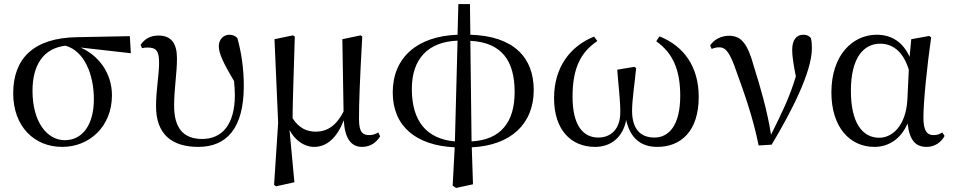

<svg xmlns="http://www.w3.org/2000/svg" viewBox="-20 -708 4689 945"><path d="M286 15C421 15 531 -86 531 -239C531 -349 465 -435 377 -474L624 -446L619 -530L360 -525C142 -522 45 -417 45 -249C45 -85 149 15 286 15ZM302 -483C395 -458 442 -341 442 -220C442 -91 384 -18 299 -18C212 -18 140 -107 140 -261C140 -386 192 -470 302 -483Z M956 15C1095 15 1180 -76 1180 -285C1180 -373 1167 -455 1148 -521C1138 -531 1126 -537 1109 -537C1080 -537 1057 -514 1057 -481C1057 -447 1075 -405 1132 -309C1134 -285 1136 -263 1136 -241C1136 -91 1070 -24 975 -24C879 -24 837 -82 837 -187C837 -274 851 -344 851 -421C851 -492 825 -533 760 -533C720 -533 692 -517 672 -487L679 -471C687 -473 697 -474 707 -474C750 -474 763 -456 763 -398C763 -340 748 -267 748 -185C748 -46 827 15 956 15Z M1526 15C1591 15 1640 -33 1672 -116C1677 -28 1707 15 1762 15C1803 15 1833 -7 1851 -37L1842 -56C1829 -49 1817 -43 1798 -43C1764 -43 1747 -58 1747 -122C1747 -200 1750 -295 1763 -528L1755 -534L1665 -515L1671 -159C1636 -90 1590 -60 1535 -60C1490 -60 1452 -77 1420 -126C1421 -224 1425 -323 1431 -528L1422 -534L1331 -515L1349 -104L1329 202L1339 209L1429 189L1405 -68C1432 -17 1478 15 1526 15Z M2219 -12C2081 -24 2007 -110 2007 -270C2007 -417 2085 -502 2232 -508ZM2208 206 2225 217 2308 199 2302 17C2493 8 2607 -97 2607 -265C2607 -427 2506 -531 2295 -537L2293 -688H2236L2232 -537C2034 -530 1913 -425 1913 -253C1913 -86 2028 8 2218 17ZM2295 -507C2452 -499 2513 -406 2513 -255C2513 -108 2446 -20 2301 -12Z M2909 15C2985 15 3045 -30 3062 -117C3082 -28 3134 15 3215 15C3332 15 3419 -63 3419 -231C3419 -382 3344 -482 3226 -529L3210 -505C3291 -447 3328 -366 3328 -236C3328 -91 3272 -31 3201 -31C3129 -31 3091 -77 3091 -163C3091 -218 3104 -298 3111 -373L3102 -379L3018 -365C3024 -281 3033 -221 3033 -155C3033 -72 2986 -31 2925 -31C2851 -31 2798 -89 2798 -232C2798 -371 2837 -450 2920 -506L2904 -528C2788 -481 2707 -379 2707 -225C2707 -67 2792 15 2909 15Z M3714 8 3778 4C3875 -158 3976 -354 3976 -470C3976 -490 3975 -504 3971 -521C3961 -532 3951 -537 3934 -537C3898 -537 3879 -509 3879 -462C3879 -433 3885 -392 3897 -332C3867 -230 3827 -150 3775 -45C3756 -165 3722 -281 3691 -379C3660 -493 3629 -532 3568 -532C3532 -532 3495 -515 3475 -484L3483 -467C3493 -472 3506 -475 3521 -475C3554 -475 3574 -445 3605 -355C3643 -250 3686 -131 3714 8Z M4284 15C4346 15 4411 -17 4447 -100C4457 -16 4487 15 4541 15C4581 15 4613 -8 4629 -39L4618 -56C4605 -48 4594 -43 4575 -43C4542 -43 4525 -65 4525 -129C4525 -211 4543 -383 4563 -524L4553 -531L4465 -515L4457 -428C4424 -502 4367 -537 4295 -537C4179 -537 4072 -440 4072 -253C4072 -84 4161 15 4284 15ZM4453 -365 4446 -217C4438 -84 4368 -30 4308 -30C4222 -30 4168 -107 4168 -261C4168 -430 4235 -493 4312 -493C4369 -493 4424 -460 4453 -365Z"/></svg>

Font: Noto Serif JP Medium
Style: Regular
Weight: 500
Designer: Ryoko NISHIZUKA 西塚涼子 (kana & ideographs); Frank Grießhammer (Latin, Greek & Cyrillic); Wenlong ZHANG 张文龙 (bopomofo); San
Foundry: Adobe
Version: Version 2.001;hotconv 1.1.0;makeotfexe 2.6.0